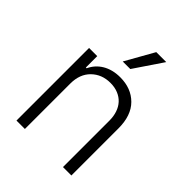

<svg xmlns="http://www.w3.org/2000/svg" viewBox="-220 -901 1020 1020"><g transform="rotate(45 290.0 -391.0)"><path d="M144.9 -545.5V-459.9H150.6Q160.2 -480.8 175.2 -497.9Q190.3 -514.9 210.6 -527.2Q230.8 -539.4 256 -546Q281.2 -552.6 311.1 -552.6Q393.8 -552.6 445 -501.4Q496.1 -450.3 496.1 -353.3V0H432.9V-349.4Q432.9 -381.4 423.8 -408.2Q414.8 -435 397.2 -454.2Q379.6 -473.4 353.9 -484Q328.1 -494.7 295.1 -494.7Q231.2 -494.7 188.9 -453.5Q146.7 -412.3 146.7 -340.9V0H83.5V-545.5ZM260.7 -621.1 351.6 -782.3H426.5L317.5 -621.1Z"/></g></svg>

Font: Inter P Light
Style: Regular
Weight: 300
Designer: Rasmus Andersson
Foundry: rsms
Version: Version 3.018;git-588b23468